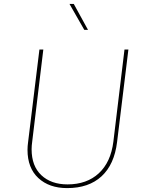

<svg xmlns="http://www.w3.org/2000/svg" viewBox="-20 -956 735 984"><path d="M145 -230Q142 -209 142 -191Q142 -105 192 -58Q242 -11 326 -11Q425 -11 486.5 -68Q548 -125 561 -230L618 -702H638L580 -228Q566 -113 500.5 -52.5Q435 8 324 8Q232 8 176.5 -43.5Q121 -95 121 -188Q121 -207 124 -228L182 -702H202ZM431 -803H412L336 -936H358Z"/></svg>

Font: Josefin Sans Thin
Style: Italic
Weight: 200
Italic angle: -7°
Designer: Santiago Orozco
Foundry: Typemade
Version: Version 2.000